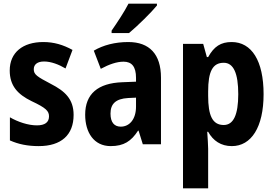

<svg xmlns="http://www.w3.org/2000/svg" viewBox="-20 -786 1495 1046"><path d="M381 -160C381 -247 333 -290 257 -329C181 -369 164 -380 164 -409C164 -435 184 -451 220 -451C258 -451 300 -435 337 -413L375 -514C324 -542 274 -557 216 -557C104 -557 33 -500 33 -402C33 -319 76 -272 152 -235C231 -198 247 -181 247 -152C247 -120 225 -103 181 -103C133 -103 77 -122 34 -147V-21C81 0 131 10 191 10C314 10 381 -51 381 -160Z M835 -756V-766H680C657 -721 621 -667 588 -619V-606H683C731 -646 805 -719 835 -756ZM679 -557C606 -557 542 -540 491 -510L529 -411C575 -436 617 -450 653 -450C698 -450 721 -423 721 -362V-341L646 -338C514 -333 444 -275 444 -161C444 -65 491 10 583 10C655 10 695 -17 732 -74H735L758 0H857V-363C857 -491 794 -557 679 -557ZM678 -252 721 -254V-205C721 -137 686 -96 638 -96C603 -96 582 -119 582 -167C582 -220 610 -248 678 -252Z M1242 -557C1183 -557 1146 -533 1114 -475H1107L1087 -547H977V240H1114V24C1114 0 1111 -32 1109 -68H1114C1141 -19 1184 10 1243 10C1349 10 1416 -93 1416 -273C1416 -455 1351 -557 1242 -557ZM1199 -444C1252 -444 1278 -387 1278 -273C1278 -161 1252 -105 1199 -105C1137 -105 1114 -157 1114 -264V-288C1114 -396 1138 -444 1199 -444Z"/></svg>

Font: Noto Sans Lao UI Cond
Style: Bold
Weight: 700
Width: 3
Designer: Monotype Design Team
Foundry: Monotype Imaging Inc.
Version: Version 2.000